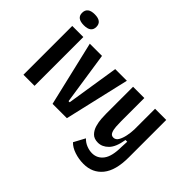

<svg xmlns="http://www.w3.org/2000/svg" viewBox="-171 -1012 1469 1469"><g transform="rotate(45 563.5 -277.5)"><path d="M56 0V-528H176V0ZM115 -594Q38 -594 38 -652Q38 -713 115 -713Q192 -713 192 -653Q192 -594 115 -594Z M371 0 247 -527H379L443 -101H455L522 -527H648L526 0Z M863 158Q812 158 764 142Q716 126 689 97L738 6Q761 30 791.5 42Q822 54 851 54Q908 54 942.5 7.5Q977 -39 977 -141L980 -199H961Q947 -111 909.5 -73Q872 -35 826 -35Q784 -35 761 -58.5Q738 -82 728 -116.5Q718 -151 716 -185Q714 -219 714 -239V-528H836V-278Q836 -251 838 -220Q840 -189 849.5 -167.5Q859 -146 882 -146Q907 -146 921.5 -171Q936 -196 943.5 -232.5Q951 -269 952 -304V-528H1073V-122Q1073 19 1016.5 88.5Q960 158 863 158Z"/></g></svg>

Font: Bricolage Grotesque 10pt Condensed SemiBold
Style: Regular
Weight: 600
Width: 3
Designer: Mathieu Triay
Foundry: Atelier Triay
Version: Version 1.000; ttfautohint (v1.8.4.7-5d5b);gftools[0.9.32]